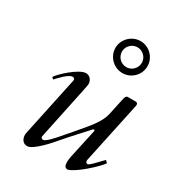

<svg xmlns="http://www.w3.org/2000/svg" viewBox="-173 -815 860 935"><g transform="rotate(30 257.0 -347.0)"><path d="M407.7 -73.7C461.9 -330.1 477.1 -400.4 481.4 -420.4C482.4 -424.8 482.4 -426.8 482.4 -427.7C482.4 -435.1 477.1 -439.5 470.7 -439.5H426.3C415.5 -439.5 412.1 -427.7 410.6 -419.9L389.6 -322.8C381.8 -287.6 359.4 -254.9 329.6 -218.3C302.7 -185.5 262.7 -139.6 232.9 -105C218.3 -88.4 186.5 -52.2 172.4 -52.2C165.5 -52.2 160.2 -57.1 160.2 -63V-64.9C228.5 -388.2 229 -392.6 229 -397C229 -421.9 211.9 -438.5 192.4 -438.5C151.4 -438.5 68.8 -359.4 58.6 -340.3L67.9 -331.1C78.1 -340.8 119.6 -390.6 144.5 -390.6C151.4 -390.6 156.7 -385.7 156.7 -379.9V-377.9L85 -40C84 -36.1 84 -32.7 84 -28.8C84 -7.3 96.7 13.2 120.1 13.2C154.3 13.2 223.1 -66.4 248 -96.2C276.4 -129.9 317.9 -173.8 347.7 -207C352.5 -212.9 357.4 -219.7 362.8 -219.7C365.2 -219.7 367.2 -218.3 367.2 -214.4L331.5 -50.3C329.6 -41.5 327.6 -29.3 327.6 -17.6C327.6 -1.5 331.5 13.2 345.7 13.2C352.5 13.2 356 11.7 366.2 6.3C415.5 -19 490.7 -93.3 499 -108.9L487.3 -121.1C450.7 -83.5 428.7 -58.1 418.9 -58.1C411.1 -58.1 407.7 -64 407.7 -73.7ZM253.9 -616.7C253.9 -567.4 294.9 -526.9 344.2 -526.9C393.6 -526.9 434.1 -567.4 434.1 -616.7C434.1 -665.5 393.6 -706.5 344.2 -706.5C294.9 -706.5 253.9 -665.5 253.9 -616.7ZM290.5 -617.7C290.5 -647.5 315.4 -672.9 346.7 -672.9C376.5 -672.9 401.9 -647.5 401.9 -617.7C401.9 -586.4 376.5 -561.5 346.7 -561.5C315.4 -561.5 290.5 -586.4 290.5 -617.7Z"/></g></svg>

Font: Cardo
Style: Italic
Weight: 400
Designer: David J. Perry
Foundry: David J. Perry
Version: Version 0.99